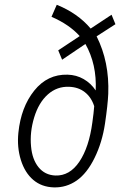

<svg xmlns="http://www.w3.org/2000/svg" viewBox="-20 -791 539 821"><path d="M393.1 -635.7Q448.2 -525.9 442.9 -389.6Q440.9 -343.3 429 -262.7Q417 -182.1 384.5 -116Q352.1 -49.8 307.9 -19Q263.7 11.7 210.4 10.3Q158.2 8.8 122.3 -21.7Q86.4 -52.2 69.3 -106.7Q52.2 -161.1 58.6 -223.6Q69.8 -333 126.5 -403.6Q183.1 -474.1 269 -471.7Q306.6 -470.7 337.6 -452.9Q368.7 -435.1 389.2 -404.3Q394.5 -515.6 345.2 -603L245.6 -535.6L229 -575.7L320.8 -636.7Q275.9 -686.5 200.2 -719.2L222.7 -770.5Q312.5 -734.4 367.7 -668.9L457 -728L473.6 -687.5ZM382.8 -336.9Q370.6 -375 343 -396.7Q315.4 -418.5 275.4 -419.9Q223.6 -421.9 184.6 -387.2Q145.5 -352.5 126.2 -289.1Q106.9 -225.6 112.8 -164.6Q117.7 -109.4 144.8 -75.9Q171.9 -42.5 216.3 -40.5Q277.8 -38.1 319.3 -99.6Q360.8 -161.1 375 -268.1L379.9 -306.2Z"/></svg>

Font: TypoPRO Roboto
Style: Italic
Weight: 300
Italic angle: -12°
Designer: Google
Version: Version 2.136; 2016